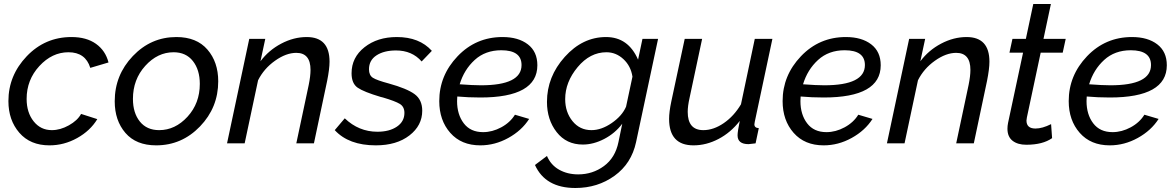

<svg xmlns="http://www.w3.org/2000/svg" viewBox="-20 -716 5874 959"><path d="M22 -211Q22 -339 113.5 -435Q205 -531 337 -531Q412 -531 459.5 -497Q507 -463 522 -404L431 -377Q407 -455 322 -455Q240 -455 176.5 -386Q113 -317 113 -222Q113 -154 148 -110Q183 -66 239 -66Q281 -66 324 -90Q367 -114 385 -147L466 -121Q431 -63 365.5 -26.5Q300 10 227 10Q131 10 76.5 -53Q22 -116 22 -211Z M553 -210Q553 -341 643.5 -436Q734 -531 861 -531Q962 -531 1016 -468.5Q1070 -406 1070 -310Q1070 -179 979 -84.5Q888 10 760 10Q660 10 606.5 -52Q553 -114 553 -210ZM978 -297Q978 -367 943.5 -411Q909 -455 847 -455Q767 -455 705.5 -387Q644 -319 644 -222Q644 -152 678.5 -109Q713 -66 775 -66Q855 -66 916.5 -133Q978 -200 978 -297Z M1225 -522H1305L1281 -410Q1322 -465 1384.5 -498Q1447 -531 1512 -531Q1626 -531 1626 -408Q1626 -372 1614 -312L1548 0H1460L1522 -292Q1531 -336 1531 -367Q1531 -452 1460 -452Q1409 -452 1353.5 -412.5Q1298 -373 1269 -315L1202 0H1114Z M1652 -66 1702 -125Q1772 -58 1865 -58Q1925 -58 1962.5 -83.5Q2000 -109 2000 -152Q2000 -183 1977 -197Q1954 -211 1893 -229Q1885 -231 1881 -232Q1797 -257 1766.5 -278Q1736 -299 1736 -350Q1736 -429 1800.5 -480Q1865 -531 1962 -531Q2075 -531 2137 -462L2086 -409Q2038 -464 1958 -464Q1898 -464 1860.5 -439.5Q1823 -415 1823 -370Q1823 -340 1842.5 -327.5Q1862 -315 1922 -299Q2012 -274 2050.5 -246Q2089 -218 2089 -163Q2089 -89 2025 -39.5Q1961 10 1857 10Q1722 10 1652 -66Z M2379 -229Q2319 -229 2264 -234Q2263 -226 2263 -211Q2263 -144 2296.5 -100Q2330 -56 2393 -56Q2439 -56 2483.5 -80Q2528 -104 2552 -143L2623 -122Q2586 -64 2519 -27Q2452 10 2379 10Q2284 10 2229 -52.5Q2174 -115 2174 -211Q2174 -339 2265.5 -435Q2357 -531 2490 -531Q2569 -531 2616.5 -494.5Q2664 -458 2664 -390Q2664 -229 2379 -229ZM2484 -465Q2404 -465 2351 -416.5Q2298 -368 2276 -295Q2343 -290 2382 -290Q2585 -290 2585 -391Q2585 -465 2484 -465Z M2652 108 2712 63Q2731 108 2772.5 131.5Q2814 155 2868 155Q2940 155 2996.5 113.5Q3053 72 3069 -6L3088 -98Q3052 -50 2998 -22Q2944 6 2891 6Q2809 6 2760.5 -56Q2712 -118 2712 -207Q2712 -333 2801 -432Q2890 -531 3007 -531Q3118 -531 3167 -418L3189 -522H3267L3157 -6Q3134 101 3049.5 162Q2965 223 2854 223Q2704 223 2652 108ZM3107 -183 3139 -333Q3131 -386 3094 -420.5Q3057 -455 3009 -455Q2927 -455 2865 -380.5Q2803 -306 2803 -221Q2803 -156 2839.5 -111Q2876 -66 2934 -66Q2984 -66 3035.5 -101.5Q3087 -137 3107 -183Z M3322 -122Q3322 -157 3333 -209L3400 -522H3487L3424 -226Q3415 -186 3415 -157Q3415 -66 3493 -66Q3544 -66 3595 -101Q3646 -136 3681 -195L3750 -522H3838L3750 -108Q3748 -98 3748 -95Q3748 -77 3770 -76L3754 0Q3724 4 3719 4Q3664 4 3664 -40Q3664 -59 3675 -112Q3630 -54 3569 -22Q3508 10 3444 10Q3322 10 3322 -122Z M4094 -229Q4034 -229 3979 -234Q3978 -226 3978 -211Q3978 -144 4011.5 -100Q4045 -56 4108 -56Q4154 -56 4198.5 -80Q4243 -104 4267 -143L4338 -122Q4301 -64 4234 -27Q4167 10 4094 10Q3999 10 3944 -52.5Q3889 -115 3889 -211Q3889 -339 3980.5 -435Q4072 -531 4205 -531Q4284 -531 4331.5 -494.5Q4379 -458 4379 -390Q4379 -229 4094 -229ZM4199 -465Q4119 -465 4066 -416.5Q4013 -368 3991 -295Q4058 -290 4097 -290Q4300 -290 4300 -391Q4300 -465 4199 -465Z M4521 -522H4601L4577 -410Q4618 -465 4680.5 -498Q4743 -531 4808 -531Q4922 -531 4922 -408Q4922 -372 4910 -312L4844 0H4756L4818 -292Q4827 -336 4827 -367Q4827 -452 4756 -452Q4705 -452 4649.5 -412.5Q4594 -373 4565 -315L4498 0H4410Z M5012 -73Q5012 -87 5015 -102L5090 -453H5022L5037 -522H5104L5141 -696H5229L5192 -522H5303L5288 -453H5178L5109 -129Q5107 -119 5107 -114Q5107 -74 5152 -74Q5186 -74 5230 -96L5235 -26Q5188 7 5106 7Q5063 7 5037.5 -13Q5012 -33 5012 -73Z M5523 -229Q5463 -229 5408 -234Q5407 -226 5407 -211Q5407 -144 5440.5 -100Q5474 -56 5537 -56Q5583 -56 5627.5 -80Q5672 -104 5696 -143L5767 -122Q5730 -64 5663 -27Q5596 10 5523 10Q5428 10 5373 -52.5Q5318 -115 5318 -211Q5318 -339 5409.5 -435Q5501 -531 5634 -531Q5713 -531 5760.5 -494.5Q5808 -458 5808 -390Q5808 -229 5523 -229ZM5628 -465Q5548 -465 5495 -416.5Q5442 -368 5420 -295Q5487 -290 5526 -290Q5729 -290 5729 -391Q5729 -465 5628 -465Z"/></svg>

Font: Raleway-v4020 Medium
Style: Italic
Weight: 500
Italic angle: -12°
Designer: Matt McInerney, Pablo Impallari, Rodrigo Fuenzalida
Foundry: Matt McInerney, Pablo Impallari, Rodrigo Fuenzalida
Version: Version 4.020;PS 004.020;hotconv 1.0.88;makeotf.lib2.5.64775